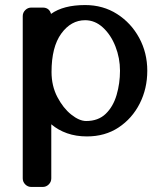

<svg xmlns="http://www.w3.org/2000/svg" viewBox="-20 -540 633 760"><path d="M183 166Q183 180 173 190Q163 200 149 200H104Q90 200 80 190Q70 180 70 166V-476Q70 -490 80 -500Q90 -510 104 -510H149Q175 -510 182 -485Q231 -520 317 -520Q388 -520 443.5 -484.5Q499 -449 531 -390Q563 -331 563 -260Q563 -189 533 -130Q503 -71 449.5 -35.5Q396 0 324 0Q281 0 245.5 -12.5Q210 -25 183 -48ZM321 -61Q369 -61 398.5 -89.5Q428 -118 441.5 -164Q455 -210 455 -260Q455 -310 437 -356Q419 -402 387.5 -431Q356 -460 317 -460Q261 -460 222.5 -407Q184 -354 184 -255Q184 -200 207 -156Q230 -112 262 -86.5Q294 -61 321 -61Z"/></svg>

Font: Yusei Magic
Style: Regular
Weight: 400
Designer: Tanukizamurai
Foundry: Yusei Magic Project
Version: Version 1.200